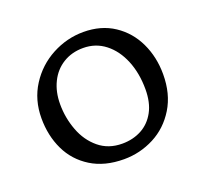

<svg xmlns="http://www.w3.org/2000/svg" viewBox="-93 -589 751 706"><g transform="rotate(-20 283.0 -235.5)"><path d="M45 -235Q45 -307 80.9 -363Q116.8 -419 175 -450Q233.2 -481 297.8 -481Q367.2 -481 417.6 -447.5Q468 -414 494.5 -358Q521 -302 521 -235Q521 -158 487 -102.5Q453 -47 397.8 -18.5Q342.5 10 279.8 10Q204.2 10 151.1 -23Q98 -56 71.5 -111.5Q45 -167 45 -235ZM441 -205.2Q441 -267.8 420.5 -317.9Q400 -368 362.9 -397Q325.8 -426 276.8 -426Q232.5 -426 198.4 -405Q164.2 -384 145.8 -346.4Q127.2 -308.8 127.2 -260.5Q127.2 -206.8 145.8 -157.5Q164.2 -108.2 201.8 -77.1Q239.2 -46 293 -46Q335.2 -46 368.8 -64Q402.2 -82 421.6 -117.5Q441 -153 441 -205.2Z"/></g></svg>

Font: TMT Limkin
Style: Regular
Weight: 400
Designer: Gabriel Drozdov
Version: Version 1.000;Glyphs 3.1.2 (3151)